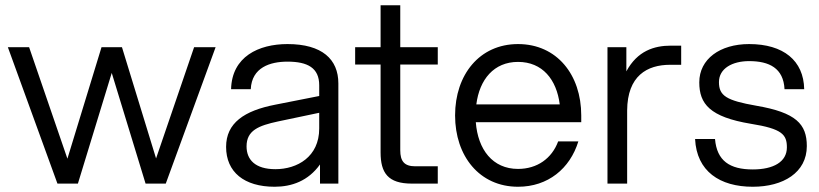

<svg xmlns="http://www.w3.org/2000/svg" viewBox="-20 -700 3122 732"><path d="M535 0H612L802 -520H720L575 -96L445 -520H367L237 -95L91 -520H10L199 0H277L406 -422Z M1200 0H1270V-382C1270 -474 1208 -532 1076 -532C966 -532 864 -484 861 -360H936C940 -443 1010 -465 1076 -465C1153 -465 1197 -441 1197 -375V-334L1030 -301C911 -278 842 -231 842 -140C842 -44 911 12 1027 12C1092 12 1155 -10 1200 -73ZM920 -142C920 -203 966 -221 1040 -237L1197 -270V-210C1197 -102 1113 -55 1030 -55C953 -55 920 -91 920 -142Z M1431 -680V-520H1334V-454H1431V-119C1431 -41 1459 0 1550 0H1649V-66H1563C1521 -66 1506 -86 1506 -127V-454H1649V-520H1506V-680Z M1955 12C2069 12 2153 -57 2185 -161H2108C2084 -96 2028 -56 1955 -56C1858 -56 1802 -130 1794 -234H2196V-260C2196 -415 2103 -532 1955 -532C1808 -532 1715 -415 1715 -260C1715 -105 1808 12 1955 12ZM1796 -302C1808 -397 1863 -464 1955 -464C2048 -464 2102 -397 2114 -302Z M2296 0H2371V-279C2372 -411 2447 -453 2535 -453H2577V-526H2538C2474 -526 2410 -506 2368 -428V-520H2296Z M2850 12C2966 12 3056 -42 3056 -143C3056 -227 3015 -271 2863 -297C2749 -317 2721 -335 2721 -387C2721 -439 2772 -467 2836 -467C2913 -467 2967 -440 2971 -360H3046C3044 -469 2967 -532 2836 -532C2725 -532 2646 -475 2646 -386C2646 -304 2686 -254 2843 -228C2962 -209 2980 -187 2980 -138C2980 -83 2929 -54 2850 -54C2762 -54 2713 -87 2706 -170H2630C2636 -47 2724 12 2850 12Z"/></svg>

Font: Aspekta 350
Style: Regular
Weight: 350
Designer: Ivo Dolenc
Version: Version 2.000